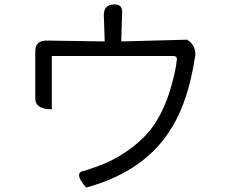

<svg xmlns="http://www.w3.org/2000/svg" viewBox="-20 -818 1040 871"><path d="M500 -798Q535 -798 534 -763L530 -630L829 -638Q877 -607 863 -550Q834 -365 764 -247Q645 -42 371 33Q313 -33 359 -43Q358 -40 409 -59Q490 -85 567 -140Q644 -196 685 -261Q727 -327 752 -410Q777 -493 782 -546Q785 -564 766 -564H215V-322Q140 -322 140 -372V-584Q140 -634 190 -634L455 -630L451 -748Q450 -798 500 -798Z"/></svg>

Font: Swei Half Moon CJK TC
Style: DemiLight
Weight: 350
Version: Version 2.125